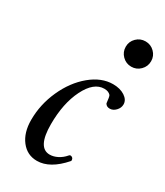

<svg xmlns="http://www.w3.org/2000/svg" viewBox="-166 -705 677 788"><g transform="rotate(30 172.5 -311.0)"><path d="M327.6 -532.7Q310.1 -515.1 285.2 -515.1Q260.3 -515.1 242.7 -532.7Q225.1 -550.3 225.1 -575.2Q225.1 -600.1 242.7 -617.4Q260.3 -634.8 285.2 -634.8Q310.1 -634.8 327.6 -617.4Q345.2 -600.1 345.2 -575.2Q345.2 -550.3 327.6 -532.7ZM143.1 13.2Q96.7 13.2 67.9 -23.9Q39.1 -61 39.1 -121.1Q39.1 -194.3 70.1 -262.9Q101.1 -331.5 152.1 -373.8Q203.1 -416 257.8 -416Q291 -416 313.5 -401.4Q335.9 -386.7 335.9 -365.2Q335.9 -348.6 323.2 -335.2Q310.5 -321.8 294.9 -321.8Q279.3 -321.8 272.9 -334Q270 -364.7 266.1 -370.1Q255.9 -381.8 235.8 -381.8Q186.5 -381.8 152.3 -313.5Q118.2 -245.1 118.2 -146Q118.2 -35.2 175.8 -35.2Q193.8 -35.2 212.4 -44.7Q231 -54.2 245.1 -70.8Q249.5 -76.7 256.1 -74.5Q262.7 -72.3 265.1 -66.4Q267.6 -60.5 265.1 -56.2Q204.6 13.2 143.1 13.2Z"/></g></svg>

Font: Junicode SmCond Medium
Style: Italic
Weight: 500
Width: 4
Italic angle: -11°
Designer: Peter S. Baker
Version: Version 2.206